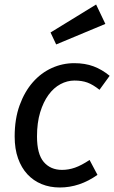

<svg xmlns="http://www.w3.org/2000/svg" viewBox="-20 -819 506 851"><path d="M255 -66Q284 -66 312.5 -76Q341 -86 377 -110L412 -44Q333 12 245 12Q201 12 164.5 -3Q128 -18 101.5 -46.5Q75 -75 60 -117Q45 -159 45 -214Q45 -292 67 -352.5Q89 -413 125.5 -454.5Q162 -496 209.5 -517.5Q257 -539 309 -539Q357 -539 394.5 -525Q432 -511 466 -483L421 -421Q392 -444 367.5 -453Q343 -462 310 -462Q278 -462 248 -446Q218 -430 195 -398.5Q172 -367 158 -321Q144 -275 144 -214Q144 -136 174 -101Q204 -66 255 -66ZM204 -675 406 -799 447 -713 229 -622Z"/></svg>

Font: Yekcdsyqcyvpieeyorgstswgcgt
Style: Regular
Weight: 400
Italic angle: -8°
Designer: Carrois Corporate & Edenspiekermann
Foundry: Carrois Corporate GbR & Edenspiekermann AG
Version: Version 2.001